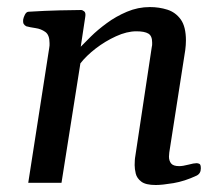

<svg xmlns="http://www.w3.org/2000/svg" viewBox="-20 -515 630 541"><path d="M502 -374 457 -85.4Q456.1 -77.6 456.1 -73.7Q456.1 -62 462.2 -54.4Q468.3 -46.9 484.9 -46.9Q495.1 -46.9 510.7 -51Q526.4 -55.2 533.7 -55.2Q538.1 -55.2 542 -53.2Q545.9 -51.3 545.9 -40.5Q545.9 -25.9 533.7 -20Q500.5 -4.4 468.8 1Q437 6.3 418.9 6.3Q390.6 6.3 378.2 -3.2Q365.7 -12.7 362.5 -25.9Q359.4 -39.1 359.4 -49.8Q359.4 -58.1 359.9 -63.7Q360.4 -69.3 360.4 -69.3L407.7 -382.8Q408.7 -386.7 408.7 -389.6Q408.7 -392.6 408.7 -395.5Q408.7 -414.1 397.9 -420.4Q387.2 -426.8 364.3 -426.8Q337.4 -426.8 306.9 -412.8Q276.4 -398.9 249.5 -378.2Q222.7 -357.4 206.5 -336.4L153.3 0H59.6L118.7 -379.9Q119.6 -383.8 119.6 -387Q119.6 -390.1 119.6 -393.6Q119.6 -416.5 107.7 -425Q95.7 -433.6 80.3 -435.8Q64.9 -438 54.2 -440.9Q49.3 -443.4 46.9 -447.3Q44.4 -451.2 45.4 -460.4Q46.4 -466.3 50.3 -473.9Q54.2 -481.4 60.1 -481.9Q107.9 -484.9 147.9 -485.8Q188 -486.8 208.5 -486.8Q212.4 -486.8 217.3 -482.9Q222.2 -479 220.2 -467.3L207.5 -383.3Q217.3 -393.6 236.1 -412.1Q254.9 -430.7 280.8 -449.7Q306.6 -468.8 337.6 -481.9Q368.7 -495.1 402.3 -495.1Q428.2 -495.1 451.4 -487.8Q474.6 -480.5 489.3 -460.2Q503.9 -439.9 503.9 -400.9Q503.9 -394.5 503.4 -387.9Q502.9 -381.3 502 -374Z"/></svg>

Font: Gelasio
Style: Italic
Weight: 400
Italic angle: -8.5°
Designer: Eben Sorkin
Foundry: Eben Sorkin
Version: Version 1.008